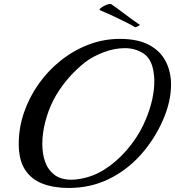

<svg xmlns="http://www.w3.org/2000/svg" viewBox="-20 -901 869 953"><path d="M321 32Q247 32 191 10.5Q135 -11 104 -59Q73 -107 73 -187Q73 -267 99.5 -343.5Q126 -420 173 -486Q220 -552 283.5 -602Q347 -652 421 -680Q495 -708 575 -708Q664 -708 720 -678Q776 -648 802.5 -596.5Q829 -545 829 -481Q829 -396 788 -303Q746 -208 678 -132Q610 -56 519.5 -12Q429 32 321 32ZM412 -21Q471 -37 528 -80Q585 -123 631 -183Q677 -243 704 -309Q746 -410 746 -499Q746 -513 744.5 -526Q743 -539 741 -551Q730 -612 690 -637Q650 -662 600 -662Q548 -662 494 -641.5Q440 -621 401 -591Q353 -553 312 -504Q271 -455 243 -400Q219 -352 204.5 -295.5Q190 -239 190 -186Q190 -138 204 -98Q218 -58 250 -33.5Q282 -9 335 -9Q369 -9 412 -21ZM650 -766Q642 -772 614.5 -786Q587 -800 550 -817.5Q513 -835 477 -850Q471 -852 477 -858Q483 -864 494.5 -870.5Q506 -877 517.5 -880Q529 -883 534 -879Q559 -862 588.5 -839.5Q618 -817 642.5 -799.5Q667 -782 674 -778Q675 -776 664 -770.5Q653 -765 650 -766Z"/></svg>

Font: Playball
Style: Regular
Weight: 400
Designer: Robert E. Leuschke
Foundry: Robert E. Leuschke
Version: Version 1.010